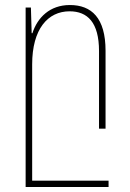

<svg xmlns="http://www.w3.org/2000/svg" viewBox="-20 -512 517 764"><path d="M82 232H412V207H108V-256C108 -396 170 -467 257 -467C328 -467 374 -423 374 -309V0H400V-310C400 -441 344 -492 258 -492C178 -492 129 -442 109 -380H106L103 -482H82Z"/></svg>

Font: Noto Sans Armenian SemiCondensed Thin
Style: Regular
Weight: 100
Width: 4
Designer: Monotype Design Team
Foundry: Monotype Imaging Inc.
Version: Version 2.008